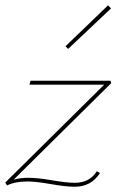

<svg xmlns="http://www.w3.org/2000/svg" viewBox="-21 -700 452 730"><path d="M401 -668 238 -514 228 -524 390 -680ZM263 -5Q320 -5 347 -49L359 -42Q326 10 263 10Q229 10 172.5 0Q116 -10 83 -10Q36 -10 6 5L-1 -6L375 -378H91L95 -393H399L402 -384L31 -17Q56 -24 86 -24Q122 -24 177 -14.5Q232 -5 263 -5Z"/></svg>

Font: EauTestText Thin
Style: Italic
Weight: 250
Italic angle: -12°
Designer: Christian Thalmann (Catharsis Fonts)
Version: Version 0.001;PS 000.001;hotconv 1.0.88;makeotf.lib2.5.64775